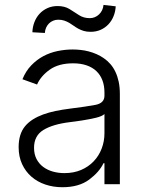

<svg xmlns="http://www.w3.org/2000/svg" viewBox="-20 -756 596 788"><path d="M83.1 -238.3Q96.6 -254.3 115.2 -266Q133.9 -277.7 157.1 -286.2Q180.4 -294.7 207.7 -300.4Q235.1 -306.1 266 -310Q300.4 -314.3 326.9 -318.2Q353.3 -322.1 371.8 -325.6Q408.7 -332.7 408.7 -363.3V-376.1Q408.7 -404.5 400.2 -426.7Q391.7 -448.9 375.4 -464.3Q359 -479.8 335 -487.9Q311.1 -496.1 280.2 -496.1Q220.9 -496.1 184.3 -470.2Q147.7 -444.2 132.1 -409.1L72.1 -430.8Q85.9 -464.5 108.3 -487.7Q130.7 -511 158 -525.6Q185.4 -540.1 216.3 -546.5Q247.2 -552.9 278.4 -552.9Q294 -552.9 310.5 -551.1Q327.1 -549.4 343.6 -545.1Q360.1 -540.8 376.1 -533.9Q392 -527 406.6 -516.7Q421.2 -506.7 433.2 -492.9Q445.3 -479 453.8 -460.9Q462.4 -442.8 467.2 -420.3Q471.9 -397.7 471.9 -370.4V0H408.7V-86.3H404.8Q387.8 -50.1 345.9 -18.8Q304 12.4 235.8 12.4Q198.9 12.4 166.2 1.4Q133.5 -9.6 109.2 -30.7Q84.9 -51.8 70.7 -82.4Q56.5 -112.9 56.5 -152.3Q56.5 -206.3 83.1 -238.3ZM244.3 -45.5Q282.3 -45.5 312.7 -58.4Q343 -71.4 364.3 -93.8Q385.7 -116.1 397.2 -146Q408.7 -175.8 408.7 -209.2V-288Q399.9 -279.1 373.9 -272.7Q361.2 -269.5 346.9 -266.9Q332.7 -264.2 318.4 -261.9Q304 -259.6 290.7 -257.8Q277.3 -256 266 -254.6Q196.7 -246.1 158.4 -222.7Q119.7 -199.2 119.7 -149.5Q119.7 -122.9 130 -103.2Q140.3 -83.5 157.7 -70.7Q175.1 -57.9 197.4 -51.7Q219.8 -45.5 244.3 -45.5ZM216.3 -731.2Q245.4 -731.2 265.3 -718.8Q275.2 -712.7 285 -706.3Q294.7 -699.9 304.3 -693.9Q323.2 -681.5 348.7 -681.5Q359.4 -681.5 369.1 -685.5Q378.9 -689.6 386.5 -696.9Q394.2 -704.2 399 -714.1Q403.8 -724.1 404.8 -735.8L454.9 -730.1Q453.8 -708.5 446 -689.3Q438.2 -670.1 424.7 -655.9Q411.2 -641.7 392.8 -633.5Q374.3 -625.4 351.6 -625.4Q335.6 -625.4 323.5 -629.1Q311.4 -632.8 301.3 -638.3Q291.2 -643.8 282.5 -650.2Q273.8 -656.6 264.4 -662.1Q255 -667.6 244.1 -671.3Q233.3 -675.1 219.1 -675.1Q207.7 -675.1 198 -671Q188.2 -666.9 180.9 -659.6Q173.7 -652.3 169.2 -642.4Q164.8 -632.5 164.1 -620.7L112.9 -623.6Q113.6 -645.6 121.3 -665.3Q128.9 -685 142.4 -699.6Q155.9 -714.1 174.7 -722.7Q193.5 -731.2 216.3 -731.2Z"/></svg>

Font: Inter P Light
Style: Regular
Weight: 300
Designer: Rasmus Andersson
Foundry: rsms
Version: Version 3.018;git-588b23468